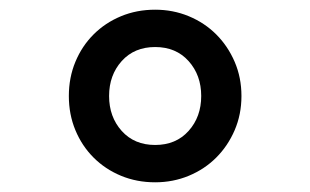

<svg xmlns="http://www.w3.org/2000/svg" viewBox="-20 -730 640 396"><path d="M300 -354Q262 -354 229.5 -367.5Q197 -381 173 -405Q149 -429 135.5 -461.5Q122 -494 122 -532Q122 -570 135.5 -602.5Q149 -635 173 -659Q197 -683 229.5 -696.5Q262 -710 300 -710Q337 -710 369.5 -696.5Q402 -683 426 -659Q450 -635 464 -602.5Q478 -570 478 -532Q478 -494 464 -461.5Q450 -429 426 -405Q402 -381 369.5 -367.5Q337 -354 300 -354ZM300 -431Q343 -431 369 -460Q395 -489 395 -532Q395 -575 369 -604Q343 -633 300 -633Q257 -633 231 -604Q205 -575 205 -532Q205 -489 231 -460Q257 -431 300 -431Z"/></svg>

Font: IBM Plex Mono Medium
Style: Regular
Weight: 500
Monospace: yes
Designer: Mike Abbink, Paul van der Laan, Pieter van Rosmalen
Foundry: Bold Monday
Version: Version 2.3